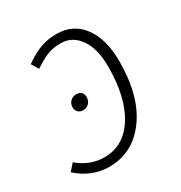

<svg xmlns="http://www.w3.org/2000/svg" viewBox="-142 -629 694 737"><g transform="rotate(-30 205.5 -260.5)"><path d="M210.9 -532.2Q284.2 -532.2 326.2 -475.6Q368.2 -418.9 368.2 -321.8Q368.2 -167 303 -77.9Q237.8 11.2 132.8 11.2Q55.7 11.2 -6.8 -44.9L19 -74.2Q72.3 -29.8 134.8 -29.8Q220.7 -29.8 270.8 -109.1Q320.8 -188.5 320.8 -324.2Q320.8 -404.3 289.3 -448.7Q257.8 -493.2 207 -493.2Q172.9 -493.2 147 -482.9Q121.1 -472.7 86.9 -449.2L67.9 -481Q107.4 -508.8 139.6 -520.5Q171.9 -532.2 210.9 -532.2ZM153.8 -227.1Q140.6 -227.1 132.3 -235.4Q124 -243.7 124 -256.8Q124 -272.9 134.5 -283.4Q145 -293.9 161.1 -293.9Q174.8 -293.9 182.9 -285.9Q190.9 -277.8 190.9 -265.1Q190.9 -248.5 180.2 -237.8Q169.4 -227.1 153.8 -227.1Z"/></g></svg>

Font: Fira Sans Compressed ExtraLight
Style: Italic
Weight: 250
Width: 3
Italic angle: -8°
Designer: Carrois Corporate & Edenspiekermann AG
Foundry: Carrois Corporate GbR & Edenspiekermann AG
Version: Version 4.203;PS 004.203;hotconv 1.0.88;makeotf.lib2.5.64775